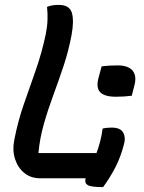

<svg xmlns="http://www.w3.org/2000/svg" viewBox="-20 -728 590 784"><path d="M395 -457Q410 -459 427.5 -460Q445 -461 460 -461Q504 -461 521.5 -439.5Q539 -418 529 -380L518 -337Q503 -335 486 -334Q469 -333 453 -333Q407 -333 389 -351.5Q371 -370 383 -413ZM144 0Q106 0 79.5 -21.5Q53 -43 41.5 -78.5Q30 -114 38 -155Q53 -233 77.5 -303Q102 -373 126.5 -443Q151 -513 167 -589Q173 -619 174 -647Q175 -675 172 -700Q185 -705 196.5 -706.5Q208 -708 220 -708Q264 -708 273.5 -675.5Q283 -643 272 -584Q260 -520 239.5 -458.5Q219 -397 197 -337.5Q175 -278 158.5 -219.5Q142 -161 137 -103H374Q382 -124 388.5 -148.5Q395 -173 399 -203Q407 -205 416.5 -206Q426 -207 436 -207Q471 -207 482.5 -187.5Q494 -168 487 -142Q474 -90 452.5 -47.5Q431 -5 401 36Q352 36 338.5 28Q325 20 329 3Q329 1 330 0Z"/></svg>

Font: Recursive Sn Csl St Med
Style: Italic
Weight: 500
Italic angle: -15°
Version: Version 1.079;hotconv 1.0.112;makeotfexe 2.5.65598; ttfautoh